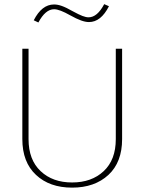

<svg xmlns="http://www.w3.org/2000/svg" viewBox="-20 -880 682 906"><path d="M161.1 -773.9C183.1 -815.4 208 -836.4 235.4 -836.4C252.4 -836.4 277.8 -826.7 311.5 -807.6C351.1 -785.6 377.9 -775.9 399.9 -775.9C437.5 -775.9 468.8 -800.8 494.1 -850.6L471.7 -860.4C449.7 -818.8 425.3 -798.3 397.9 -798.3C381.8 -798.3 362.3 -805.7 323.7 -826.7C280.3 -851.6 256.3 -858.9 234.9 -858.9C196.3 -858.9 164.6 -834 139.2 -784.2ZM526.4 -223.6C526.4 -158.2 507.3 -107.9 469.2 -72.3C431.2 -36.6 381.3 -19 320.3 -19C259.3 -19 209.5 -36.6 171.9 -72.3C133.8 -107.9 114.7 -158.2 114.7 -223.6V-649.9H85.4V-223.6C85.4 -150.9 106.9 -94.7 149.9 -54.7C192.4 -14.6 249.5 5.4 320.3 5.4C391.1 5.4 448.2 -14.6 491.7 -54.7C534.7 -94.7 556.2 -150.9 556.2 -223.6V-649.9H526.4Z"/></svg>

Font: Estedad Thin
Style: Regular
Weight: 100
Designer: Amin Abedi
Version: Version 7.3